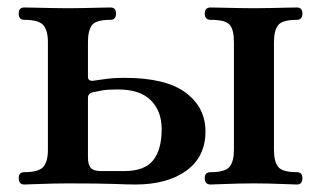

<svg xmlns="http://www.w3.org/2000/svg" viewBox="-20 -493 858 513"><path d="M45 0Q30 0 30 -17Q30 -33 45 -33Q84 -33 96 -47.5Q108 -62 108 -92V-381Q108 -411 96 -425.5Q84 -440 45 -440Q30 -440 30 -457Q30 -473 45 -473Q53 -473 74 -472.5Q95 -472 120 -471.5Q145 -471 162 -471Q180 -471 203.5 -471.5Q227 -472 247.5 -472.5Q268 -473 275 -473Q290 -473 290 -457Q290 -440 275 -440Q236 -440 225.5 -425.5Q215 -411 215 -381V-288Q215 -277 227 -277Q236 -278 259 -281.5Q282 -285 313 -285Q423 -285 476 -245.5Q529 -206 529 -142Q529 -74 478 -37Q427 0 341 0Q326 0 285.5 -1.5Q245 -3 162 -3Q145 -3 120 -2.5Q95 -2 74 -1Q53 0 45 0ZM543 0Q527 0 527 -17Q527 -33 543 -33Q582 -33 593.5 -47.5Q605 -62 605 -92V-381Q605 -414 593.5 -427Q582 -440 543 -440Q527 -440 527 -457Q527 -473 543 -473Q550 -473 571 -472.5Q592 -472 616.5 -471.5Q641 -471 658 -471Q676 -471 700 -471.5Q724 -472 745 -472.5Q766 -473 773 -473Q788 -473 788 -457Q788 -440 773 -440Q734 -440 723 -425.5Q712 -411 712 -381V-92Q712 -62 723 -47.5Q734 -33 773 -33Q788 -33 788 -17Q788 0 773 0Q766 0 745 -1Q724 -2 700 -2.5Q676 -3 658 -3Q641 -3 616.5 -2.5Q592 -2 571 -1Q550 0 543 0ZM249 -36H313Q366 -36 389 -64.5Q412 -93 412 -148Q412 -196 383 -225Q354 -254 295 -254Q268 -254 253.5 -251.5Q239 -249 230 -247Q215 -244 215 -232V-73Q215 -53 222.5 -44.5Q230 -36 249 -36Z"/></svg>

Font: Zen Antique Soft
Style: Regular
Weight: 400
Designer: Yoshimichi Ohira
Foundry: Positype
Version: Version 1.001